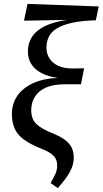

<svg xmlns="http://www.w3.org/2000/svg" viewBox="-20 -760 526 984"><path d="M276 204 239 178Q254 153 263.5 132.5Q273 112 273 87Q273 70 266 55Q259 40 240 26.5Q221 13 187 0Q138 -20 105.5 -42.5Q73 -65 57 -97Q41 -129 41 -176Q41 -227 67.5 -267Q94 -307 146 -332Q198 -357 276 -361Q228 -367 193.5 -385Q159 -403 141 -431Q123 -459 123 -495Q123 -532 137.5 -560Q152 -588 179 -607.5Q206 -627 243.5 -639.5Q281 -652 325 -658H321L103 -654L121 -740L486 -727L471 -656Q397 -654 348.5 -643Q300 -632 271 -614Q242 -596 230 -571Q218 -546 218 -515Q218 -486 233 -461.5Q248 -437 278 -423Q308 -409 352 -409Q366 -409 380 -409.5Q394 -410 411 -410L395 -328H310Q253 -328 215 -311Q177 -294 158.5 -263.5Q140 -233 140 -196Q140 -169 149 -149Q158 -129 181 -112.5Q204 -96 244 -79Q288 -62 313 -43Q338 -24 348 -2Q358 20 358 49Q358 86 337 123Q316 160 276 204Z"/></svg>

Font: Source Serif 4 Medium
Style: Italic
Weight: 500
Italic angle: -12°
Designer: Frank Grießhammer
Foundry: Adobe Systems Incorporated
Version: Version 4.004;hotconv 1.0.116;makeotfexe 2.5.65601